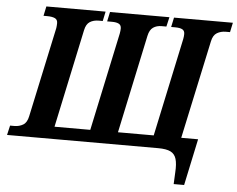

<svg xmlns="http://www.w3.org/2000/svg" viewBox="-94 -785 1286 1043"><g transform="rotate(5 549.5 -263.5)"><path d="M890 187 893 123Q896 77 888 50Q880 23 857 11.5Q834 0 789 0H-35L-23 -52H0Q27 -52 48 -64.5Q69 -77 76 -112L181 -602Q183 -616 183 -629Q183 -648 168 -655Q153 -662 125 -662H106L117 -714H440L429 -662H407Q379 -662 359 -649.5Q339 -637 332 -603L218 -67H413L527 -602Q530 -618 530 -630Q530 -648 517 -655Q504 -662 480 -662H453L464 -714H788L776 -662H750Q723 -662 704 -649Q685 -636 678 -603L564 -67H759L873 -602Q876 -617 876 -630Q876 -648 863 -655Q850 -662 824 -662H802L813 -714H1134L1123 -662H1100Q1073 -662 1052 -649.5Q1031 -637 1024 -603L909 -67H1001L947 187Z"/></g></svg>

Font: Noto Serif SemiCondensed
Style: Bold Italic
Weight: 700
Width: 4
Italic angle: -12°
Designer: Monotype Design Team
Foundry: Monotype Imaging Inc.
Version: Version 2.014